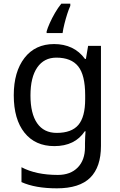

<svg xmlns="http://www.w3.org/2000/svg" viewBox="-20 -786 655 1046"><path d="M275 -546Q328 -546 370.5 -526Q413 -506 443 -465H448L460 -536H530V9Q530 124 471.5 182Q413 240 290 240Q172 240 97 206V125Q176 167 295 167Q364 167 403.5 126.5Q443 86 443 16V-5Q443 -17 444 -39.5Q445 -62 446 -71H442Q388 10 276 10Q172 10 113.5 -63Q55 -136 55 -267Q55 -395 113.5 -470.5Q172 -546 275 -546ZM287 -472Q220 -472 183 -418.5Q146 -365 146 -266Q146 -167 182.5 -114.5Q219 -62 289 -62Q370 -62 407 -105.5Q444 -149 444 -246V-267Q444 -377 406 -424.5Q368 -472 287 -472ZM363 -754Q355 -737 346.5 -710.5Q338 -684 331 -656Q324 -628 321 -606H234V-615Q239 -633 251 -660Q263 -687 279.5 -715.5Q296 -744 314 -766H363Z"/></svg>

Font: Noto Sans Linear A
Style: Regular
Weight: 400
Designer: Monotype Design Team
Foundry: Monotype Imaging Inc.
Version: Version 2.002; ttfautohint (v1.8.4.7-5d5b)